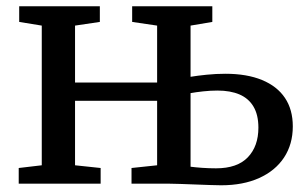

<svg xmlns="http://www.w3.org/2000/svg" viewBox="-20 -574 962 600"><path d="M671 5Q658 5 636.2 4.2Q614.5 3.5 589.8 2.5Q565 1.5 543.2 0.8Q521.5 0 508.5 0H391V-49L471 -57.5V-259H214.5V-57.5L294.5 -49V0H38.5V-49L110.5 -57.5V-494L40 -505.5V-554.5H292V-505.5L214.5 -494V-316H471V-494L393 -505.5V-554.5H643.5V-505.5L575.5 -494V-334Q596 -337.5 625.8 -340.5Q655.5 -343.5 684.5 -343.5Q751.5 -343.5 798.8 -324Q846 -304.5 870.5 -268Q895 -231.5 895 -179Q895 -123.5 867.8 -82Q840.5 -40.5 790.2 -17.8Q740 5 671 5ZM655 -48Q721.5 -48 754.5 -82.5Q787.5 -117 787.5 -175Q787.5 -215 772.2 -240.8Q757 -266.5 728.5 -278.8Q700 -291 659.5 -291Q638 -291 615 -288.5Q592 -286 575.5 -283V-53Q591 -51 612 -49.5Q633 -48 655 -48Z"/></svg>

Font: Merriweather 20pt
Style: Regular
Weight: 400
Version: Version 2.100